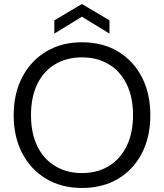

<svg xmlns="http://www.w3.org/2000/svg" viewBox="-20 -922 815 954"><path d="M387 12Q286 12 209.5 -33.5Q133 -79 90.5 -160.5Q48 -242 48 -350Q48 -457 90.5 -538.5Q133 -620 209.5 -666Q286 -712 387 -712Q490 -712 566.5 -666Q643 -620 685 -538.5Q727 -457 727 -350Q727 -242 685 -160.5Q643 -79 566.5 -33.5Q490 12 387 12ZM387 -62Q463 -62 520 -96.5Q577 -131 609 -195.5Q641 -260 641 -350Q641 -440 609 -504.5Q577 -569 520 -603Q463 -637 387 -637Q312 -637 254.5 -603Q197 -569 165.5 -504.5Q134 -440 134 -350Q134 -260 165.5 -195.5Q197 -131 254.5 -96.5Q312 -62 387 -62ZM250 -755V-821L387 -902L524 -821V-755L387 -839Z"/></svg>

Font: DM Sans
Style: Regular
Weight: 400
Designer: Colophon Foundry, Jonny Pinhorn
Foundry: Colophon Foundry
Version: Version 4.004; ttfautohint (v1.8.4.7-5d5b)